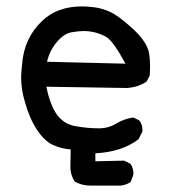

<svg xmlns="http://www.w3.org/2000/svg" viewBox="-20 -473 540 600"><path d="M358 107H263Q235 107 213 94Q200 73 200 49L201 -6Q172 -8 145.5 -20Q119 -32 95.5 -67.5Q72 -103 58 -154Q46 -193 46 -232Q46 -243 49 -272Q55 -354 112 -408Q159 -453 237 -453Q249 -453 272.5 -450.5Q296 -448 322.5 -436.5Q349 -425 393 -385Q437 -345 445 -311Q449 -289 449 -265L448 -237L438 -218Q411 -200 376 -198L125 -202Q131 -171 140 -149Q163 -86 220 -78Q255 -72 289 -72Q319 -72 342.5 -86.5Q366 -101 396 -106L415 -97Q425 -85 425 -68V-62L413 -38Q361 2 278 6V31L368 29L388 39Q397 53 397 70Q397 75 388 96Q374 105 358 107ZM372 -274Q335 -343 313 -357Q280 -376 241 -376Q226 -376 203 -372Q180 -368 157.5 -341.5Q135 -315 127 -280Z"/></svg>

Font: Xiaolai Mono SC
Style: Regular
Weight: 400
Monospace: yes
Designer: LXGW / Nozomi Seto
Version: Version 3.113;September 30, 2024